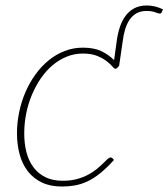

<svg xmlns="http://www.w3.org/2000/svg" viewBox="-20 -675 615 701"><path d="M396 -91Q369 -61 345.2 -42Q321.5 -23 298.8 -12.5Q276 -2 253.5 2Q231 6 206 6Q163.5 6 132.8 -8.8Q102 -23.5 81.8 -49.5Q61.5 -75.5 51.8 -111Q42 -146.5 42 -188Q42 -227 50 -265.5Q58 -304 73 -338.8Q88 -373.5 109.5 -403.2Q131 -433 157.8 -454.8Q184.5 -476.5 216 -488.8Q247.5 -501 282.5 -501Q322 -501 348.8 -488.8Q375.5 -476.5 396.5 -455.5L405.5 -520Q409 -549.5 417 -574.2Q425 -599 438.2 -617Q451.5 -635 470.8 -645Q490 -655 516 -655Q531 -655 545.5 -651.5Q560 -648 575 -641L571 -631.5Q569.5 -627 567.2 -626.2Q565 -625.5 563 -625.5Q559 -625.5 546.5 -630.2Q534 -635 514.5 -635Q494 -635 479 -626.8Q464 -618.5 453.5 -603.5Q443 -588.5 436.8 -567.5Q430.5 -546.5 427.5 -521L415 -435L408 -427Q405 -424 401 -424Q397 -424 389.8 -432.8Q382.5 -441.5 369.2 -451.8Q356 -462 335 -470.8Q314 -479.5 282 -479.5Q251.5 -479.5 223.8 -468.2Q196 -457 172.2 -437Q148.5 -417 129.5 -389.5Q110.5 -362 96.8 -329.5Q83 -297 75.8 -261Q68.5 -225 68.5 -187.5Q68.5 -151 76.5 -119.5Q84.5 -88 101.8 -64.8Q119 -41.5 145.5 -28.2Q172 -15 209 -15Q238 -15 260.8 -21.2Q283.5 -27.5 301.5 -37Q319.5 -46.5 332.8 -57.5Q346 -68.5 355.8 -78Q365.5 -87.5 372.2 -93.8Q379 -100 384 -100Q388 -100 391 -97L396 -91Z"/></svg>

Font: Lato ExtraLight
Style: Italic
Weight: 275
Italic angle: -7°
Designer: Lukasz Dziedzic with Adam Twardoch and Botio Nikoltchev
Foundry: tyPoland Lukasz Dziedzic
Version: Version 2.015; 2015-08-06; http://www.latofonts.com/